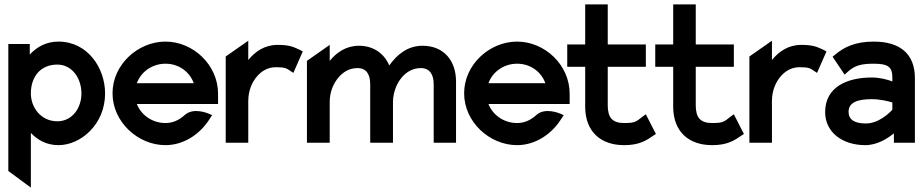

<svg xmlns="http://www.w3.org/2000/svg" viewBox="-20 -652 4221 877"><path d="M121 205V-45C151 -13 192 11 247 11C349 11 460 -84 460 -225C460 -342 380 -462 247 -462C191 -462 149 -438 116 -403V-451H18V129ZM242 -357C308 -357 352 -296 352 -225C352 -160 311 -98 242 -98C167 -98 121 -161 121 -225C121 -303 166 -357 242 -357Z M736 11C818 11 894 -38 939 -111L949 -126L933 -133C932 -133 864 -164 823 -126C799 -104 770 -90 736 -90C676 -90 625 -126 605 -177H976V-224C976 -356 862 -462 736 -462C610 -462 494 -357 494 -226C494 -95 610 11 736 11ZM736 -361C796 -361 846 -325 865 -272H605C624 -324 675 -361 736 -361Z M1114 0V-190C1114 -238 1131 -276 1153 -302C1173 -326 1202 -345 1240 -345C1283 -345 1288 -340 1305 -329L1320 -319L1363 -417L1350 -424C1323 -436 1307 -447 1248 -447C1189 -447 1146 -417 1114 -378V-466L1011 -394V0Z M1486 0V-186C1486 -234 1504 -272 1526 -298C1546 -322 1575 -341 1613 -341C1653 -341 1671 -313 1671 -267V0H1775V-186C1775 -212 1781 -235 1789 -255C1796 -272 1805 -286 1815 -298C1835 -322 1864 -341 1902 -341C1942 -341 1961 -313 1961 -267V0H2063V-280C2063 -374 2008 -443 1910 -443C1841 -443 1793 -402 1758 -353C1735 -408 1685 -443 1620 -443C1561 -443 1518 -413 1486 -374V-447L1382 -374V0Z M2342 11C2424 11 2500 -38 2545 -111L2555 -126L2539 -133C2538 -133 2470 -164 2429 -126C2405 -104 2376 -90 2342 -90C2282 -90 2231 -126 2211 -177H2582V-224C2582 -356 2468 -462 2342 -462C2216 -462 2100 -357 2100 -226C2100 -95 2216 11 2342 11ZM2342 -361C2402 -361 2452 -325 2471 -272H2211C2230 -324 2281 -361 2342 -361Z M2653 -347V-160C2655 -52 2722 11 2831 11C2900 11 2932 -10 2965 -33L2976 -40L2930 -130L2916 -120C2886 -98 2886 -90 2831 -90C2777 -90 2756 -115 2756 -171V-347H2930V-449H2756V-632H2653V-449H2571V-347Z M3055 -347V-160C3057 -52 3124 11 3233 11C3302 11 3334 -10 3367 -33L3378 -40L3332 -130L3318 -120C3288 -98 3288 -90 3233 -90C3179 -90 3158 -115 3158 -171V-347H3332V-449H3158V-632H3055V-449H2973V-347Z M3506 0V-190C3506 -238 3523 -276 3545 -302C3565 -326 3594 -345 3632 -345C3675 -345 3680 -340 3697 -329L3712 -319L3755 -417L3742 -424C3715 -436 3699 -447 3640 -447C3581 -447 3538 -417 3506 -378V-466L3403 -394V0Z M3932 11C3988 11 4035 -20 4063 -43V0H4159V-295C4159 -407 4090 -462 3971 -462C3888 -462 3836 -438 3793 -401L3783 -393L3838 -311L3851 -323C3884 -353 3913 -361 3971 -361C4035 -361 4056 -347 4056 -299V-280C4035 -288 4000 -298 3962 -298C3850 -298 3749 -255 3749 -140C3749 -47 3829 11 3932 11ZM3962 -199C3999 -199 4037 -190 4056 -184V-151C4044 -137 3994 -88 3935 -88C3884 -88 3856 -105 3856 -141C3856 -185 3898 -199 3962 -199Z"/></svg>

Font: Charger Pro
Style: BlkNar
Weight: 900
Designer: Jasper
Foundry: Cannot Into Space Fonts
Version: Version 1.09